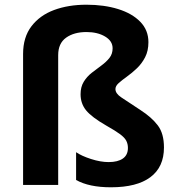

<svg xmlns="http://www.w3.org/2000/svg" viewBox="-20 -785 751 815"><path d="M610 -606Q610 -569 596 -542Q582 -515 561 -495Q540 -475 519 -460Q498 -445 484 -432.5Q470 -420 470 -407Q470 -388 495 -371.5Q520 -355 576 -318Q624 -287 650 -252.5Q676 -218 676 -159Q676 -76 618.5 -33Q561 10 451 10Q358 10 303 -21V-139Q326 -123 366.5 -110Q407 -97 441 -97Q480 -97 501.5 -112Q523 -127 523 -157Q523 -174 516 -187.5Q509 -201 489.5 -215.5Q470 -230 431 -252Q370 -287 346 -316Q322 -345 322 -385Q322 -416 335.5 -438Q349 -460 369.5 -476Q390 -492 410.5 -507Q431 -522 444.5 -539Q458 -556 458 -580Q458 -611 426 -630Q394 -649 347 -649Q294 -649 260.5 -625Q227 -601 227 -551V0H78V-556Q78 -627 113.5 -673.5Q149 -720 209.5 -742.5Q270 -765 347 -765Q422 -765 481.5 -746.5Q541 -728 575.5 -692.5Q610 -657 610 -606Z"/></svg>

Font: BC Sans
Style: Bold
Weight: 700
Designer: Monotype Design Team
Province of B.C.
Foundry: Monotype Imaging Inc.
Version: Version 2.000;GOOG;noto-source:20170915:90ef993387c0